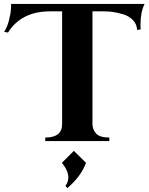

<svg xmlns="http://www.w3.org/2000/svg" viewBox="-20 -720 758 980"><path d="M538 -18V0H211V-18Q297 -18 297 -86V-662H235Q89 -662 21 -554L1 -557Q17 -581 26 -617Q35 -653 36 -676L37 -700H718Q697 -658 697 -593L698 -570L680 -567Q678 -598 657.5 -618.5Q637 -639 607 -647.5Q577 -656 555.5 -659Q534 -662 513 -662H452V-86Q452 -59 470.5 -38.5Q489 -18 538 -18ZM324 240 314 229Q351 179 296 111L357 50L419 111Q394 180 324 240Z"/></svg>

Font: Uncial Antiqua
Style: Regular
Weight: 400
Designer: Astigmatic (AOETI)
Foundry: Astigmatic (AOETI)
Version: Version 1.000